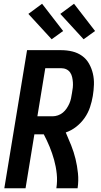

<svg xmlns="http://www.w3.org/2000/svg" viewBox="-20 -1002 540 1022"><path d="M3 0 124 -735H306Q337 -735 365.5 -728Q394 -721 417 -704.5Q440 -688 454 -663Q468 -638 474.5 -610Q481 -582 480 -551.5Q479 -521 474 -491Q469 -461 459 -431Q449 -401 430.5 -374.5Q412 -348 386 -327.5Q360 -307 330 -297Q345 -263 359 -228Q373 -193 382 -156Q391 -119 395 -79.5Q399 -40 393 0H280Q286 -39 282 -77Q278 -115 268 -151Q258 -187 244 -221Q230 -255 213 -287H163L116 0ZM179 -383H260Q274 -383 288.5 -388Q303 -393 314.5 -402.5Q326 -412 334.5 -424.5Q343 -437 349 -450.5Q355 -464 358 -478Q361 -492 363 -506Q366 -521 367.5 -535.5Q369 -550 368 -564Q367 -578 364 -591.5Q361 -605 353.5 -616Q346 -627 333.5 -633Q321 -639 306 -639H221ZM425 -793 301 -928 374 -982 486 -837ZM255 -793 131 -928 204 -982 316 -837Z"/></svg>

Font: Iosevka Curly
Style: Bold Italic
Weight: 700
Italic angle: -9°
Monospace: yes
Designer: Belleve Invis
Foundry: Belleve Invis
Version: Version 22.1.2; ttfautohint (v1.8.4)